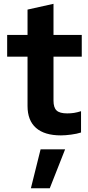

<svg xmlns="http://www.w3.org/2000/svg" viewBox="-20 -705 464 1011"><path d="M300.8 7.9Q214.3 7.9 169.7 -31.4Q125 -70.6 125 -146.8V-406.5H17.7V-521H125V-654.5L261.7 -684.9V-521H410.5V-406.5H261.7V-175.1Q261.7 -138.6 277.9 -123.3Q294.1 -107.9 333.7 -107.9Q353.9 -107.9 370.4 -110.6Q386.9 -113.2 406.7 -119.5V-7.3Q385.5 -0.3 354.5 3.8Q323.5 7.9 300.8 7.9ZM142.7 286.2 193.7 81.4H322.8L242.1 286.2Z"/></svg>

Font: Red Hat Display
Style: Regular
Weight: 300
Designer: Pentagram, MCKL
Foundry: Pentagram, MCKL
Version: Version 1.023